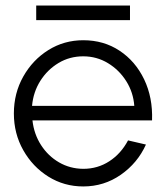

<svg xmlns="http://www.w3.org/2000/svg" viewBox="-20 -659 598 692"><path d="M280 13Q211 13 154.2 -22.5Q97.5 -58 63.8 -117.8Q30 -177.5 30 -250Q30 -323 63.8 -383Q97.5 -443 154.2 -478.5Q211 -514 280 -514Q354 -514 411 -476.2Q468 -438.5 499.5 -373Q531 -307.5 528 -225H97Q102.5 -175.5 128 -136Q153.5 -96.5 192.8 -73.8Q232 -51 280 -50.5Q332 -50.5 374 -77.8Q416 -105 441.5 -153L506 -138Q476 -71.5 415.5 -29.2Q355 13 280 13ZM95.5 -277.5H464Q460.5 -326 435 -366.5Q409.5 -407 369 -431.5Q328.5 -456 280 -456Q231 -456 191 -432Q151 -408 125.5 -367.8Q100 -327.5 95.5 -277.5ZM110.5 -639H448.5V-586.5H110.5Z"/></svg>

Font: Urbanist Light
Style: Regular
Weight: 300
Designer: Corey Hu
Foundry: Corey Hu
Version: Version 1.330; ttfautohint (v1.8.4.7-5d5b)